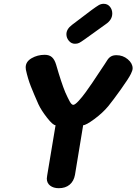

<svg xmlns="http://www.w3.org/2000/svg" viewBox="-20 -990 717 1009"><path d="M226 -52Q226 -56 228 -68L272 -332Q258 -332 227.5 -371Q197 -410 182 -442Q158 -496 142 -536.5Q126 -577 116 -624Q115 -628 115 -636Q115 -666 146 -684Q177 -702 215 -702Q239 -702 253 -689.5Q267 -677 275 -650Q302 -556 323 -505Q336 -476 346 -457.5Q356 -439 365 -439Q374 -439 393 -459.5Q412 -480 430 -505Q468 -558 493 -597L531 -654Q535 -660 543.5 -673.5Q552 -687 563.5 -693.5Q575 -700 592 -700Q626 -700 651.5 -678.5Q677 -657 677 -631Q677 -620 668 -602Q657 -579 616 -521.5Q575 -464 549 -432Q519 -396 475.5 -364Q432 -332 417 -332L374 -71Q368 -38 346 -19.5Q324 -1 289 -1Q261 -1 243.5 -14.5Q226 -28 226 -52ZM329 -810Q329 -837 358 -859L461 -937Q487 -956 499 -963Q511 -970 525 -970Q545 -970 557.5 -955Q570 -940 570 -919Q570 -886 536 -863L426 -784Q405 -769 396 -764.5Q387 -760 374 -760Q355 -760 342 -775.5Q329 -791 329 -810Z"/></svg>

Font: Mali
Style: Bold Italic
Weight: 700
Italic angle: -10°
Version: Version 1.000; ttfautohint (v1.6)